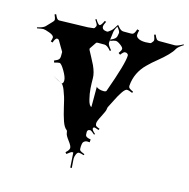

<svg xmlns="http://www.w3.org/2000/svg" viewBox="-176 -978 1132 1151"><g transform="rotate(15 390.5 -402.5)"><path d="M355.5 -42 349.6 -43Q341.3 -43 317.4 -22.9L309.6 -32.2Q330.6 -50.3 330.6 -63.5Q330.6 -76.7 309.6 -104Q288.6 -131.3 287.6 -144.8Q286.6 -158.2 281.7 -162.1Q265.1 -173.8 253.2 -208.5Q241.2 -243.2 230.2 -291.5Q219.2 -339.8 215.6 -350.3Q211.9 -360.8 209.2 -368.4Q206.5 -376 205.3 -379.6Q204.1 -383.3 201.4 -390.4Q198.7 -397.5 196.5 -401.9Q194.3 -406.2 191.4 -411.1Q186.5 -420.9 180.7 -423.8Q191.4 -426.8 191.4 -446Q191.4 -465.3 169.7 -502.7Q147.9 -540 136.7 -540Q125.5 -540 105.5 -533.2L100.6 -544.9Q122.1 -553.2 128.4 -560.8Q134.8 -568.4 134.8 -580.1V-606Q134.8 -608.4 132.3 -611.8L96.7 -671.9Q91.8 -676.8 85.9 -676.8Q74.2 -676.8 64.5 -647L52.7 -650.9Q58.6 -668.9 58.6 -675.8Q58.6 -689.9 29.8 -700.4Q1 -710.9 -8.8 -710.9Q-18.6 -710.9 -47.4 -705.1L-49.3 -710.9Q-12.7 -718.8 -0.5 -731L35.6 -769Q42.5 -775.9 42.5 -783Q42.5 -790 32.7 -813L41.5 -816.9Q50.3 -797.4 55.9 -791.3Q61.5 -785.2 68.4 -785.2L245.6 -790L280.8 -793.9Q287.1 -795.4 291.5 -806.2Q293.5 -808.1 293.5 -814.7Q293.5 -821.3 276.4 -847.2L282.7 -851.1Q299.8 -822.3 309.6 -820.8Q319.8 -822.3 333.5 -853L342.8 -850.1Q331.5 -828.1 331.5 -817.9Q331.5 -796.9 362.3 -794.9Q365.7 -794.9 369.6 -796.9L384.8 -808.1Q396.5 -816.9 416.5 -851.1L419.4 -848.1Q433.1 -831.1 441.2 -825.9Q449.2 -820.8 458.5 -820.8H501.5Q510.3 -820.8 514.6 -822.3Q525.9 -825.7 534.7 -855L547.4 -851.1Q542.5 -834.5 542.5 -823.2Q542.5 -812 553.2 -804.7Q569.3 -793 601.6 -793L628.4 -794.9Q633.8 -794.9 636.7 -797.9L643.6 -806.2Q649.4 -812 649.4 -819.1Q649.4 -826.2 640.6 -850.1L649.4 -853Q658.7 -831.5 664.3 -826.2Q669.9 -820.8 679.7 -820.8H777.3Q793 -820.8 826.7 -839.8L829.6 -835.9Q795.9 -814.9 788.6 -800.8Q770.5 -765.6 698.2 -707Q670.9 -685.5 644.5 -659.2Q583 -599.6 576.7 -517.1V-513.2Q576.7 -506.3 582.5 -501Q588.4 -495.6 607.4 -486.8L603.5 -479Q580.6 -488.8 569.6 -488.8Q558.6 -488.8 542 -464.4Q525.4 -439.9 508.3 -404.8Q491.2 -369.6 486.8 -362.8Q482.4 -356 481.9 -345Q481.4 -334 461.9 -297.1Q442.4 -260.3 442.4 -247.6Q442.4 -234.9 448.2 -230.5Q454.1 -226.1 470.7 -220.2L466.3 -211.9Q442.9 -220.2 439.5 -220.2Q432.6 -220.2 430.7 -211.9Q430.7 -201.7 452.6 -183.1L447.8 -178.2Q425.8 -198.2 417.5 -198.2Q417 -198.2 409.7 -195.8H407.7Q401.4 -189.5 401.4 -184.1V-176.8Q401.4 -166.5 402.8 -161.1Q406.2 -149.4 435.5 -145L434.6 -127Q428.7 -127.9 419.7 -127.9Q410.6 -127.9 404.5 -124Q398.4 -120.1 395.5 -116Q392.6 -111.8 391.1 -102.8Q389.6 -93.8 389.6 -89.8V-75.2Q389.6 -67.4 394.8 -63Q399.9 -58.6 422.4 -49.8L419.4 -43Q398.9 -49.8 389.2 -49.8Q379.4 -49.8 373 -35.2Q366.7 -20.5 366.7 -6.8L370.6 49.8H361.3L355.5 -39.1ZM409.7 -687Q385.7 -715.8 368.7 -715.8H325.7Q318.4 -715.8 315.4 -710L290.5 -672.9Q288.6 -670.9 288.6 -668Q288.6 -665 292 -658.2Q295.4 -651.4 311.3 -622.1Q327.1 -592.8 333.5 -579.1Q353.5 -535.2 353.5 -502.7Q353.5 -470.2 355.7 -439.5Q357.9 -408.7 366.7 -373Q375.5 -337.4 389.6 -334V-460.9Q391.6 -454.6 405 -449.7Q418.5 -444.8 434.3 -444.8Q450.2 -444.8 452.6 -452.1Q520.5 -640.6 520.5 -689Q520.5 -694.8 513.7 -699.2V-700.2Q507.8 -703.1 499.3 -703.1Q490.7 -703.1 474.6 -681.2L463.4 -689Q477.5 -708.5 477.5 -717.8Q477.5 -727.1 458.5 -741Q439.5 -754.9 429 -754.9Q418.5 -754.9 396.5 -746.1L393.6 -751L391.6 -732.9Q391.6 -720.2 415.5 -692.9ZM433.6 -799.8 434.6 -806.2Q434.6 -816.9 415.5 -839.8Q400.9 -815.4 399.4 -798.8L393.6 -752.9Q414.6 -762.7 421.4 -769Q428.2 -775.4 430.7 -784.2ZM120.6 -456.1 176.8 -425.8Q158.2 -434.1 120.6 -456.1ZM111.3 -460.9 120.6 -456.1Q118.7 -456.5 111.3 -460.9ZM179.7 -423.8 176.8 -425.8 180.7 -423.8Z"/></g></svg>

Font: Eater
Style: Regular
Weight: 400
Version: Version 001.002